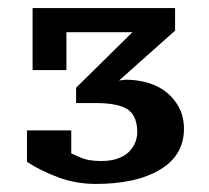

<svg xmlns="http://www.w3.org/2000/svg" viewBox="-20 -825 520 477"><path d="M231 -425Q255 -425 272 -431Q289 -437 299.5 -447Q310 -457 315.5 -470Q321 -483 321 -496Q321 -537 297.5 -553Q274 -569 217 -569H169V-607L309 -745H145V-651H61V-805H415V-749L268 -618V-624L292 -627Q322 -627 348.5 -619Q375 -611 394.5 -595Q414 -579 425.5 -556.5Q437 -534 437 -505Q437 -439 377.5 -403.5Q318 -368 218 -368Q169 -368 124.5 -384.5Q80 -401 47 -423V-501H157V-444Q163 -441 181.5 -433Q200 -425 231 -425Z"/></svg>

Font: PT Serif Caption
Style: Semibold
Weight: 600
Designer: A.Korolkova, O.Umpeleva, V.Yefimov
Foundry: ParaType Ltd
Version: Version 1.00;May 2, 2020;FontCreator 12.0.0.2544 64-bit